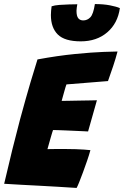

<svg xmlns="http://www.w3.org/2000/svg" viewBox="-34 -918 610 945"><path d="M343 7Q296.5 4 250.2 1.2Q204 -1.5 157.5 -4Q115 -6 71.8 -8.5Q28.5 -11 -13.5 -13.5Q6.5 -100 26.2 -179.8Q46 -259.5 64.5 -329.5Q93.5 -436.5 116.2 -513.2Q139 -590 150.5 -625.5Q251 -644 335.2 -652.2Q419.5 -660.5 475.2 -662.5Q531 -664.5 544.5 -664.5Q535 -628.5 523.2 -593.2Q511.5 -558 497.5 -519L293 -502.5Q291 -498 287.8 -486.8Q284.5 -475.5 280.8 -462.2Q277 -449 274 -437.8Q271 -426.5 269.5 -421.5Q281 -421.5 298 -421.8Q315 -422 334.8 -422.5Q354.5 -423 374.5 -423.2Q394.5 -423.5 412.2 -423.8Q430 -424 443 -424.5L399.5 -271Q393 -271.5 375.5 -272.2Q358 -273 335.2 -274Q312.5 -275 290 -276Q267.5 -277 250.5 -277.5Q233.5 -278 227 -278Q225.5 -273.5 222.5 -264.2Q219.5 -255 216.5 -243.8Q213.5 -232.5 210 -221Q206.5 -209.5 204 -199.8Q201.5 -190 199.5 -184Q205 -184.5 233.8 -184.5Q262.5 -184.5 293.5 -184.5Q316.5 -184.5 338.5 -183.8Q360.5 -183 379.2 -181.8Q398 -180.5 411 -179Q405 -156.5 395 -127.5Q385 -98.5 374.5 -70Q364 -41.5 355.5 -20.5Q347 0.5 343 7ZM556 -878Q545.5 -803 493.8 -758.8Q442 -714.5 363.5 -714.5Q284.5 -714.5 250.5 -748.2Q216.5 -782 216.5 -844Q216.5 -853.5 217.5 -865Q218.5 -876.5 220 -887Q234.5 -892 258 -893.8Q281.5 -895.5 305.8 -896.2Q330 -897 346.5 -897Q345 -888.5 343.8 -880.2Q342.5 -872 342.5 -865Q342.5 -839 351.2 -828.2Q360 -817.5 375.5 -817.5Q396 -817.5 410.8 -833Q425.5 -848.5 433 -898Q474.5 -898 507 -891.8Q539.5 -885.5 556 -878Z"/></svg>

Font: Grandstander Thin ExtraBold
Style: Italic
Weight: 800
Italic angle: -15°
Version: Version 1.200